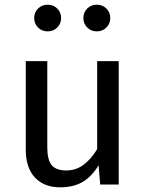

<svg xmlns="http://www.w3.org/2000/svg" viewBox="-20 -788 622 820"><path d="M487 -527V0H408L401 -82Q371 -33 332 -10.5Q293 12 237 12Q168 12 129 -30Q90 -72 90 -149V-527H182V-159Q182 -105 201 -82.5Q220 -60 263 -60Q304 -60 336.5 -84Q369 -108 395 -151V-527ZM393 -768Q418 -768 434.5 -751.5Q451 -735 451 -711Q451 -687 434.5 -670.5Q418 -654 393 -654Q369 -654 352.5 -670.5Q336 -687 336 -711Q336 -735 352.5 -751.5Q369 -768 393 -768ZM184 -768Q208 -768 224.5 -751.5Q241 -735 241 -711Q241 -687 224.5 -670.5Q208 -654 184 -654Q159 -654 142.5 -670.5Q126 -687 126 -711Q126 -735 142.5 -751.5Q159 -768 184 -768Z"/></svg>

Font: Firava
Style: Regular
Weight: 400
Designer: Carrois Corporate & Edenspiekermann AG
Foundry: Greg Finn Gibson
Version: Version 5.000